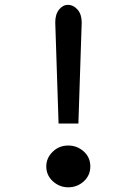

<svg xmlns="http://www.w3.org/2000/svg" viewBox="-20 -718 565 794"><path d="M353.5 -29.8Q353.5 7.3 326.4 32Q299.3 56.6 262.2 56.6Q226.1 56.6 198.7 31.7Q171.4 6.8 171.4 -29.8Q171.4 -64.5 197.8 -90.3Q224.1 -116.2 262.2 -116.2Q298.8 -116.2 326.2 -91.8Q353.5 -67.4 353.5 -29.8ZM260.7 -697.8Q283.7 -697.8 300.8 -678.2Q317.9 -658.7 317.9 -625L304.2 -207H222.2L208.5 -625.5Q208.5 -658.7 224.1 -678.2Q239.7 -697.8 260.7 -697.8Z"/></svg>

Font: Anka/Coder Condensed
Style: Regular
Weight: 400
Width: 4
Monospace: yes
Version: Version 1.100